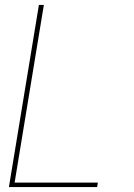

<svg xmlns="http://www.w3.org/2000/svg" viewBox="-20 -755 540 775"><path d="M16 0 137 -735H157L39 -18H375L372 0Z"/></svg>

Font: Iosevka Thin
Style: Italic
Weight: 100
Italic angle: -9°
Monospace: yes
Designer: Belleve Invis
Foundry: Belleve Invis
Version: Version 32.5.0; ttfautohint (v1.8.4)